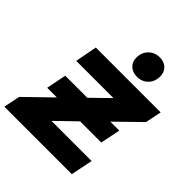

<svg xmlns="http://www.w3.org/2000/svg" viewBox="-270 -1107 1262 1262"><g transform="rotate(45 361.5 -476.0)"><path d="M715 -587 547 -423H630L602 -284H405L270 -153H643L612 0H-15L8 -114L186 -287H96L124 -427H329L452 -547H106L135 -700H738ZM370 -841Q370 -890 401 -921Q432 -952 478 -952Q519 -952 544 -928Q569 -904 569 -865Q569 -816 538.5 -785.5Q508 -755 462 -755Q421 -755 395.5 -779Q370 -803 370 -841Z"/></g></svg>

Font: Montserrat Alternates ExtraBold
Style: Italic
Weight: 800
Italic angle: -11.3°
Designer: Julieta Ulanovsky
Foundry: Julieta Ulanovsky
Version: Version 7.200